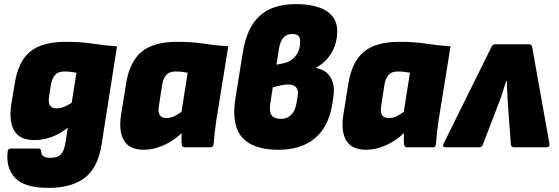

<svg xmlns="http://www.w3.org/2000/svg" viewBox="-20 -715 2714 932"><path d="M300 -512Q373 -512 430.5 -503Q488 -494 548 -490L473 -13Q455 100 391 148.5Q327 197 216 197Q98 197 53 148.5Q8 100 17 21Q19 6 32 6H166Q180 6 180 21Q180 35 190 43Q200 51 227 51Q260 51 275.5 34.5Q291 18 297 -18L309 -95Q233 -35 146 -35Q76 -35 49 -81Q22 -127 35 -210L52 -312Q69 -418 127 -465Q185 -512 300 -512ZM255 -189Q288 -189 328 -216L351 -362Q340 -364 325 -366Q310 -368 292 -368Q262 -368 247 -351Q232 -334 226 -297L218 -245Q209 -189 255 -189Z M679 12Q609 12 582 -32.5Q555 -77 568 -160L592 -309Q609 -415 667 -463.5Q725 -512 840 -512Q913 -512 970.5 -503Q1028 -494 1088 -490L1030 -131Q1025 -98 1022 -69.5Q1019 -41 1017 -15Q1016 0 1002 0H877Q864 0 862 -15Q861 -27 861 -41Q861 -55 862 -69Q821 -30 772.5 -9Q724 12 679 12ZM788 -142Q808 -142 825.5 -150.5Q843 -159 861 -172L891 -362Q880 -364 865.5 -366Q851 -368 831 -368Q802 -368 786.5 -350.5Q771 -333 766 -297L751 -198Q742 -142 788 -142Z M1331 12Q1208 12 1155 -48.5Q1102 -109 1123 -239L1159 -462Q1178 -581 1240.5 -638Q1303 -695 1414 -695Q1513 -695 1565 -661.5Q1617 -628 1617 -564Q1617 -507 1590.5 -460.5Q1564 -414 1515 -387L1514 -385Q1563 -376 1585 -339Q1607 -302 1598 -243L1593 -210Q1576 -101 1509.5 -44.5Q1443 12 1331 12ZM1322 -401 1352 -407Q1391 -414 1414 -442.5Q1437 -471 1437 -513Q1437 -533 1428 -541.5Q1419 -550 1398 -550Q1345 -550 1334 -477ZM1345 -138Q1374 -138 1393.5 -157.5Q1413 -177 1419 -213L1425 -249Q1434 -305 1377 -305Q1354 -305 1304 -291L1292 -212Q1286 -173 1298.5 -155.5Q1311 -138 1345 -138Z M1758 12Q1688 12 1661 -32.5Q1634 -77 1647 -160L1671 -309Q1688 -415 1746 -463.5Q1804 -512 1919 -512Q1992 -512 2049.5 -503Q2107 -494 2167 -490L2109 -131Q2104 -98 2101 -69.5Q2098 -41 2096 -15Q2095 0 2081 0H1956Q1943 0 1941 -15Q1940 -27 1940 -41Q1940 -55 1941 -69Q1900 -30 1851.5 -9Q1803 12 1758 12ZM1867 -142Q1887 -142 1904.5 -150.5Q1922 -159 1940 -172L1970 -362Q1959 -364 1944.5 -366Q1930 -368 1910 -368Q1881 -368 1865.5 -350.5Q1850 -333 1845 -297L1830 -198Q1821 -142 1867 -142Z M2142 0Q2126 0 2133 -17L2366 -488Q2371 -500 2384 -500H2548Q2560 -500 2563 -488L2647 -17Q2649 0 2632 0H2475Q2462 0 2460 -13L2446 -199Q2444 -233 2442.5 -260.5Q2441 -288 2440 -322H2437Q2427 -289 2418 -261.5Q2409 -234 2396 -201L2324 -13Q2319 0 2305 0Z"/></svg>

Font: Sofia Sans ExtraBlack
Style: Italic
Weight: 1000
Italic angle: -9°
Designer: Botio Nikoltchev, Ani Petrova
Foundry: lettersoup
Version: Version 4.100; ttfautohint (v1.8.4.7-5d5b)